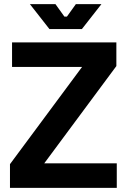

<svg xmlns="http://www.w3.org/2000/svg" viewBox="-20 -904 610 924"><path d="M540 -700V-586L193 -118H542V0H28V-114L375 -582H38V-700ZM468 -884 374 -764H218L124 -884H247L290 -824H302L345 -884Z"/></svg>

Font: Space Grotesk Variable
Style: Regular
Weight: 400
Designer: Florian Karsten (Space Grotesk), Colophon Foundry (Space Mono)
Foundry: Florian Karsten
Version: Version 1.106